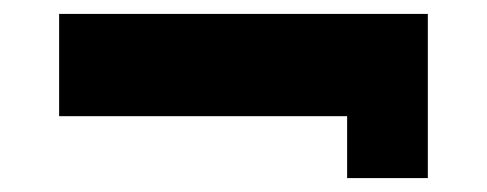

<svg xmlns="http://www.w3.org/2000/svg" viewBox="-20 -431 700 276"><path d="M65 -264H479V-175H595V-411H65Z"/></svg>

Font: Jost ExtraBold
Style: Regular
Weight: 800
Version: Version 3.710